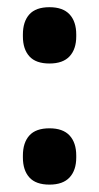

<svg xmlns="http://www.w3.org/2000/svg" viewBox="-20 -488 268 520"><path d="M114 12Q77 12 59.5 -7.5Q42 -27 42 -61.5V-66.5Q42 -101.5 59.5 -121Q77 -140.5 114 -140.5Q150.5 -140.5 168.5 -121Q186.5 -101.5 186.5 -66.5V-61.5Q186.5 -27 168.5 -7.5Q150.5 12 114 12ZM114 -316Q77 -316 59.5 -335.5Q42 -355 42 -389.5V-394.5Q42 -429.5 59.5 -449Q77 -468.5 114 -468.5Q150.5 -468.5 168.5 -449Q186.5 -429.5 186.5 -394.5V-389.5Q186.5 -355 168.5 -335.5Q150.5 -316 114 -316Z"/></svg>

Font: Anek Gujarati SemiBold
Style: Regular
Weight: 600
Designer: Mrunmayee Ghaisas (Gujarati), Yesha Goshar (Latin)
Foundry: Ek Type
Version: Version 1.003